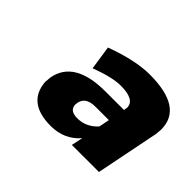

<svg xmlns="http://www.w3.org/2000/svg" viewBox="-82 -921 602 602"><g transform="rotate(45 219.0 -620.0)"><path d="M185 -453Q82 -453 75 -538L77 -561Q94 -650 227 -651H312L314 -663Q314 -698 251 -698Q214 -698 150 -674L138 -754Q228 -787 291 -787Q438 -787 438 -690L436 -668L394 -458H274L282 -496Q245 -453 185 -453ZM227 -529Q266 -529 294 -560L301 -595H241Q194 -595 192 -556Q192 -529 227 -529Z"/></g></svg>

Font: Argentum Sans
Style: Bold Italic
Weight: 700
Italic angle: -11°
Designer: Julieta Ulanovsky (font), Cristiano Sobral (main changes and remaster)
Foundry: Julieta Ulanovsky (font), Cristiano Sobral (main changes and remaster)
Version: Version 2.007;June 15, 2022;FontCreator 14.0.0.2814 64-bit; 